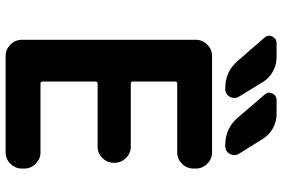

<svg xmlns="http://www.w3.org/2000/svg" viewBox="-180 -844 1004 683"><g transform="rotate(90 321.5 -502.0)"><path d="M277.3 -630.9Q269.5 -630.9 269.5 -623V-472.7Q269.5 -465.8 277.3 -465.8H501Q524.4 -465.8 541.5 -448.7Q558.6 -431.6 558.6 -408.2V-405.3Q558.6 -381.8 541.5 -364.7Q524.4 -347.7 501 -347.7H277.3Q269.5 -347.7 269.5 -339.8V-152.3Q269.5 -144.5 277.3 -144.5H521.5Q544.9 -144.5 562 -127.4Q579.1 -110.4 579.1 -86.9V-78.1Q579.1 -54.7 562 -37.6Q544.9 -20.5 521.5 -20.5H178.7Q155.3 -20.5 138.2 -37.6Q121.1 -54.7 121.1 -78.1V-697.3Q121.1 -720.7 138.2 -737.8Q155.3 -754.9 178.7 -754.9H521.5Q544.9 -754.9 562 -737.8Q579.1 -720.7 579.1 -697.3V-688.5Q579.1 -665 562 -647.9Q544.9 -630.9 521.5 -630.9ZM385.7 -984.4Q412.1 -984.4 436 -971.2Q460 -958 473.6 -935.5L526.4 -850.6Q531.2 -842.8 531.2 -834Q531.2 -826.2 527.3 -818.4Q517.6 -801.8 499 -801.8H495.1Q437.5 -801.8 399.4 -844.7L316.4 -941.4Q304.7 -954.1 312 -969.2Q319.3 -984.4 335.9 -984.4ZM183.6 -984.4Q210 -984.4 233.9 -971.2Q257.8 -958 271.5 -935.5L323.2 -850.6Q328.1 -842.8 328.1 -834Q328.1 -826.2 324.2 -818.4Q314.5 -801.8 295.9 -801.8H293Q235.4 -801.8 197.3 -844.7L113.3 -941.4Q106.4 -949.2 106.4 -958Q106.4 -962.9 109.4 -968.8Q116.2 -984.4 132.8 -984.4Z"/></g></svg>

Font: Gen Jyuu Gothic P Bold
Style: Bold
Weight: 700
Designer: [Source Han Sans]
Ryoko NISHIZUKA  (kana & ideographs); Paul D. Hunt (Latin, Greek & Cyrillic); Wenlong ZHANG  (bopomofo
Version: Version 1.002.20150607